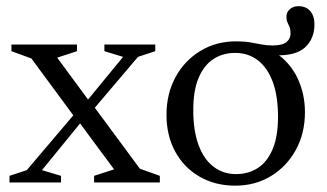

<svg xmlns="http://www.w3.org/2000/svg" viewBox="-20 -576 1031 606"><path d="M421.5 -43.5 484.5 -21V0H277V-21L340 -41.5L229 -191.5L218 -203L79 -391.5L16 -414.5V-435.5H223V-414.5L160.5 -394L261.5 -257L273 -244.5ZM247 -204 112.5 -39 172.5 -21V0H10V-21L64.5 -39L227.5 -231L244.5 -245.5L368.5 -396.5L309.5 -414.5V-435.5H470V-414.5L415.5 -396.5L264 -218Z M725 -26.5Q764 -26.5 793.8 -45.8Q823.5 -65 840.5 -105.2Q857.5 -145.5 857.5 -207Q857.5 -273 840.8 -317.8Q824 -362.5 793.8 -385.8Q763.5 -409 722.5 -409Q683.5 -409 653.8 -389.8Q624 -370.5 607 -330.5Q590 -290.5 590 -228.5Q590 -163 606.8 -118Q623.5 -73 654 -49.8Q684.5 -26.5 725 -26.5ZM972.5 -499Q972.5 -454.5 943.5 -427Q914.5 -399.5 849 -401.5V-410Q895.5 -379 919 -329.5Q942.5 -280 942.5 -222Q942.5 -155 913.5 -102.5Q884.5 -50 834.8 -20Q785 10 722.5 10Q659 10 609.8 -18.5Q560.5 -47 533 -97.5Q505.5 -148 505.5 -213.5Q505.5 -280.5 534.2 -333Q563 -385.5 612.8 -415.5Q662.5 -445.5 725 -445.5Q751.5 -445.5 770.2 -442.2Q789 -439 805.2 -435.8Q821.5 -432.5 839.5 -432.5Q871.5 -432.5 884.2 -443.2Q897 -454 897 -470Q897 -483.5 893.8 -491.2Q890.5 -499 887.2 -505.8Q884 -512.5 884 -523Q884 -537.5 894.8 -547Q905.5 -556.5 922 -556.5Q946 -556.5 959.2 -541Q972.5 -525.5 972.5 -499Z"/></svg>

Font: Newsreader 24pt
Style: Regular
Weight: 400
Designer: Hugues Gentile
Foundry: Production Type
Version: Version 1.003